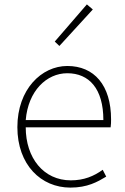

<svg xmlns="http://www.w3.org/2000/svg" viewBox="-20 -840 567 873"><path d="M300 13C378 13 423 -13 463 -37L447 -68C407 -39 362 -20 302 -20C178 -20 97 -122 97 -261H483C485 -274 485 -286 485 -297C485 -453 408 -540 286 -540C169 -540 59 -434 59 -262C59 -90 167 13 300 13ZM97 -294C108 -427 192 -507 286 -507C385 -507 450 -437 450 -294ZM250 -631 402 -797 375 -820 229 -651Z"/></svg>

Font: Noto Sans Japanese Thin
Style: Regular
Weight: 100
Designer: Ryoko NISHIZUKA (kana & ideographs); Paul D. Hunt (Latin, Greek & Cyrillic); Wenlong ZHANG (bopomofo); Sandoll Communica
Foundry: Adobe Systems Incorporated
Version: Version 1.000;PS 1;hotconv 1.0.78;makeotf.lib2.5.61930